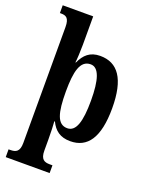

<svg xmlns="http://www.w3.org/2000/svg" viewBox="-180 -852 923 1184"><g transform="rotate(20 282.0 -260.0)"><path d="M10 240H298V189H280C245 189 220 179 220 121V49C220 4 218 -50 216 -70H220C245 -18 283 12 349 12C462 12 524 -74 524 -267C524 -460 461 -546 345 -546C278 -546 242 -511 217 -456H214C217 -473 220 -535 220 -573V-760H20V-709H27C59 -709 82 -701 82 -639V121C82 179 57 189 21 189H10ZM305 -57C239 -57 220 -128 220 -268C220 -399 239 -477 307 -477C362 -477 385 -402 385 -267C385 -128 362 -57 305 -57Z"/></g></svg>

Font: Noto Serif Ethiopic Condensed
Style: Bold
Weight: 700
Width: 3
Designer: Monotype Design Team
Foundry: Monotype Imaging Inc.
Version: Version 2.102